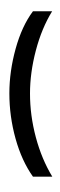

<svg xmlns="http://www.w3.org/2000/svg" viewBox="-20 -871 379 1212"><path d="M188 244.1Q117.2 144.5 78.1 3.9Q39.1 -136.7 39.1 -281.7Q39.1 -419.9 78.6 -563.2Q118.2 -706.5 188 -799.8H309.1Q243.7 -693.8 206.5 -553.2Q169.4 -412.6 169.4 -280.8Q169.4 -142.1 206.3 -4.2Q243.2 133.8 310.1 244.1ZM239.3 0ZM250 321.3ZM95.2 -712.9ZM96.2 -850.6Z"/></svg>

Font: Droid Sans Tamil
Style: Bold
Weight: 700
Designer: Jelle Bosma
Foundry: Monotype Imaging Inc.
Version: Version 1.00